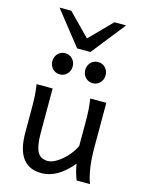

<svg xmlns="http://www.w3.org/2000/svg" viewBox="-143 -1062 865 1156"><g transform="rotate(15 289.5 -483.5)"><path d="M422.4 -97.7Q332 12.2 231.9 12.2Q153.8 12.2 114.7 -40.5Q75.7 -93.3 75.7 -197.8V-341.8Q75.7 -393.1 74 -425Q72.3 -457 65.9 -498H166V-227.1Q166 -170.4 173.8 -135.7Q181.6 -101.1 200 -84.7Q218.3 -68.4 249 -68.4Q276.4 -68.4 309.1 -89.6Q341.8 -110.8 369.4 -142.8Q397 -174.8 410.2 -205.1V-341.8Q410.2 -394 408.4 -424.8Q406.7 -455.6 400.4 -498H500.5V-219.7Q500.5 -84.5 532.2 0H449.2Q440.9 -20 433.3 -46.4Q425.8 -72.8 422.4 -97.7ZM390.1 -722.7Q417.5 -722.7 435.5 -703.4Q453.6 -684.1 453.6 -656.7Q453.6 -629.4 435.5 -610.1Q417.5 -590.8 390.1 -590.8Q372.6 -590.8 357.9 -599.6Q343.3 -608.4 335 -623.5Q326.7 -638.7 326.7 -656.7Q326.7 -674.8 335 -689.9Q343.3 -705.1 357.9 -713.9Q372.6 -722.7 390.1 -722.7ZM185.1 -722.7Q212.4 -722.7 230.5 -703.4Q248.5 -684.1 248.5 -656.7Q248.5 -629.4 230.5 -610.1Q212.4 -590.8 185.1 -590.8Q167.5 -590.8 152.8 -599.6Q138.2 -608.4 129.9 -623.5Q121.6 -638.7 121.6 -656.7Q121.6 -674.8 129.9 -689.9Q138.2 -705.1 152.8 -713.9Q167.5 -722.7 185.1 -722.7ZM153.3 -979 287.6 -842.3 421.9 -979H495.1L329.1 -769H246.1L80.1 -979Z"/></g></svg>

Font: Lesson One
Style: Regular
Weight: 400
Designer: But Ko, Victor Gaultney, Annie Olsen, Julie Remington, Don Collingsworth, Eric Hays, Becca Hirsbrunner
Version: Version 1.100